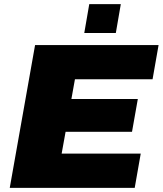

<svg xmlns="http://www.w3.org/2000/svg" viewBox="-20 -905 784 925"><path d="M27 0 149 -688H744L715 -523H341L324 -428H644L616 -270H296L277 -165H658L629 0ZM386 -746 410 -885H562L538 -746Z"/></svg>

Font: Archivo SemiBold Black
Style: Italic
Weight: 900
Italic angle: -10°
Version: Version 2.001